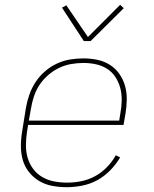

<svg xmlns="http://www.w3.org/2000/svg" viewBox="-20 -771 640 799"><path d="M257 8Q227 8 197.5 2.5Q168 -3 143.5 -17.5Q119 -32 101 -54.5Q83 -77 75 -104.5Q67 -132 67 -162.5Q67 -193 72 -223L88 -323Q93 -351 102.5 -378Q112 -405 128 -429.5Q144 -454 167 -474Q190 -494 217 -506.5Q244 -519 272 -523.5Q300 -528 327 -528Q357 -528 385.5 -522Q414 -516 437.5 -501Q461 -486 477 -463Q493 -440 500.5 -413Q508 -386 507.5 -356Q507 -326 502 -297L494 -251H97L92 -220Q88 -193 88 -165.5Q88 -138 95.5 -113Q103 -88 118.5 -67.5Q134 -47 156.5 -34Q179 -21 205.5 -16Q232 -11 260 -11Q289 -11 318.5 -17Q348 -23 375 -37.5Q402 -52 424.5 -75Q447 -98 462 -125L480 -116Q463 -87 438.5 -62Q414 -37 384.5 -21Q355 -5 322 1.5Q289 8 257 8ZM476 -269 481 -300Q486 -326 486.5 -353Q487 -380 480.5 -404.5Q474 -429 460.5 -450Q447 -471 426 -484.5Q405 -498 379.5 -503.5Q354 -509 327 -509Q302 -509 276 -504.5Q250 -500 226 -488.5Q202 -477 181 -459Q160 -441 145 -418.5Q130 -396 121.5 -370.5Q113 -345 109 -320L100 -269ZM329 -600 238 -739 256 -749 346 -617 480 -751 495 -737 357 -600Z"/></svg>

Font: Iosevka Aile Thin
Style: Italic
Weight: 100
Italic angle: -9°
Designer: Belleve Invis
Foundry: Belleve Invis
Version: Version 31.1.0; ttfautohint (v1.8.4)